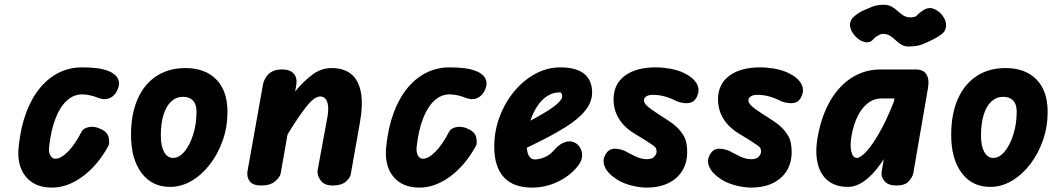

<svg xmlns="http://www.w3.org/2000/svg" viewBox="-20 -800 4576 828"><path d="M204 9Q128.5 9 89.8 -40Q51 -89 61 -172Q69.5 -250.5 92.5 -313Q115.5 -375.5 151.2 -419.2Q187 -463 233.2 -486.2Q279.5 -509.5 334 -509.5Q372 -509.5 401 -505.5Q430 -501.5 453 -491.5Q462.5 -488 474.5 -478.2Q486.5 -468.5 491.8 -451.8Q497 -435 485.5 -410Q474 -385.5 452 -376.5Q430 -367.5 405 -377.5Q385 -385.5 367.5 -389.2Q350 -393 334 -393Q297.5 -393 268.2 -366.2Q239 -339.5 219.5 -289.2Q200 -239 192 -168.5Q189 -145.5 196.8 -130.5Q204.5 -115.5 218.5 -115.5Q243 -115.5 273.2 -146.2Q303.5 -177 331.5 -231.5Q339.5 -247.5 364.2 -252.2Q389 -257 417 -242.5Q445 -229 449.2 -205.2Q453.5 -181.5 447 -170Q401.5 -87 336.5 -39Q271.5 9 204 9Z M713.5 6Q635 6 590 -54.5Q545 -115 545 -218Q545 -308 573.5 -372.8Q602 -437.5 654.8 -472Q707.5 -506.5 779.5 -506.5Q864.5 -506.5 912.8 -457.2Q961 -408 961 -317.5Q961 -253.5 940.8 -195.2Q920.5 -137 885.8 -91.8Q851 -46.5 806.5 -20.2Q762 6 713.5 6ZM726 -119Q753 -119 776 -147Q799 -175 813.2 -220.5Q827.5 -266 827.5 -318.5Q827.5 -351 811.8 -366.8Q796 -382.5 769.5 -382.5Q740.5 -382.5 718.8 -362.8Q697 -343 685.2 -305.2Q673.5 -267.5 673.5 -214Q673.5 -170 687.8 -144.5Q702 -119 726 -119Z M1106.5 0Q1070.5 0 1056.8 -18.5Q1043 -37 1047.5 -62.5L1115 -440.5Q1117 -449 1124.5 -463.2Q1132 -477.5 1149.2 -489Q1166.5 -500.5 1196.5 -500.5Q1231 -500.5 1247 -482Q1263 -463.5 1257.5 -432L1253 -405.5Q1289 -450 1327.2 -478.2Q1365.5 -506.5 1409.5 -506.5Q1463.5 -506.5 1495.2 -480Q1527 -453.5 1536.5 -401.2Q1546 -349 1532 -270.5L1492.5 -48Q1490 -33 1471.2 -16.5Q1452.5 0 1414 0Q1379 0 1362.5 -22.2Q1346 -44.5 1350.5 -70L1391.5 -292.5Q1397 -322.5 1394.8 -342.8Q1392.5 -363 1384 -373.5Q1375.5 -384 1361.5 -384Q1335.5 -384 1300 -338.8Q1264.5 -293.5 1220 -220L1190.5 -52.5Q1188 -37 1167 -18.5Q1146 0 1106.5 0Z M1789 9Q1713.5 9 1674.8 -40Q1636 -89 1646 -172Q1654.5 -250.5 1677.5 -313Q1700.5 -375.5 1736.2 -419.2Q1772 -463 1818.2 -486.2Q1864.5 -509.5 1919 -509.5Q1957 -509.5 1986 -505.5Q2015 -501.5 2038 -491.5Q2047.5 -488 2059.5 -478.2Q2071.5 -468.5 2076.8 -451.8Q2082 -435 2070.5 -410Q2059 -385.5 2037 -376.5Q2015 -367.5 1990 -377.5Q1970 -385.5 1952.5 -389.2Q1935 -393 1919 -393Q1882.5 -393 1853.2 -366.2Q1824 -339.5 1804.5 -289.2Q1785 -239 1777 -168.5Q1774 -145.5 1781.8 -130.5Q1789.5 -115.5 1803.5 -115.5Q1828 -115.5 1858.2 -146.2Q1888.5 -177 1916.5 -231.5Q1924.5 -247.5 1949.2 -252.2Q1974 -257 2002 -242.5Q2030 -229 2034.2 -205.2Q2038.5 -181.5 2032 -170Q1986.5 -87 1921.5 -39Q1856.5 9 1789 9Z M2274.5 9Q2193.5 9 2152.5 -36Q2111.5 -81 2111.5 -167.5Q2111.5 -235.5 2134.8 -297Q2158 -358.5 2198 -406.5Q2238 -454.5 2289.2 -482Q2340.5 -509.5 2396 -509.5Q2465 -509.5 2499.2 -481.8Q2533.5 -454 2533.5 -400.5Q2533.5 -378 2524.2 -356.5Q2515 -335 2496.2 -314.2Q2477.5 -293.5 2449.5 -272.8Q2421.5 -252 2384 -231Q2361 -217.5 2326.5 -199.8Q2292 -182 2252 -163Q2252.5 -154.5 2253.8 -147.8Q2255 -141 2257 -135.5Q2261 -125.5 2268.2 -119Q2275.5 -112.5 2285.5 -112.5Q2308.5 -112.5 2331.2 -123Q2354 -133.5 2371 -154.5Q2393.5 -180.5 2419.8 -188Q2446 -195.5 2467.5 -179.5Q2478 -172 2485 -157Q2492 -142 2489.8 -122.2Q2487.5 -102.5 2468.5 -79.5Q2434 -38.5 2382.5 -14.8Q2331 9 2274.5 9ZM2267.5 -279.5Q2281.5 -287 2295 -294.8Q2308.5 -302.5 2322.5 -310.5Q2350 -326.5 2368 -340Q2386 -353.5 2395.2 -364.8Q2404.5 -376 2404.5 -385Q2404.5 -391.5 2401.8 -396.5Q2399 -401.5 2392.5 -401.5Q2364.5 -401.5 2340.5 -386.2Q2316.5 -371 2298 -343.5Q2279.5 -316 2267.5 -279.5Z M2769 9Q2740 9 2704.2 0.2Q2668.5 -8.5 2641.5 -25.5Q2600 -52 2588 -81Q2576 -110 2592 -135Q2606.5 -160.5 2636.2 -158.5Q2666 -156.5 2689.5 -141Q2698.5 -136 2722.2 -124.8Q2746 -113.5 2770 -113.5Q2792 -113.5 2801.8 -124.5Q2811.5 -135.5 2811.5 -146.5Q2811.5 -155 2809 -160.2Q2806.5 -165.5 2798 -172Q2784 -182 2763 -195.2Q2742 -208.5 2718.5 -222.5Q2673 -249.5 2649.5 -287.2Q2626 -325 2626 -372Q2626 -437 2674.5 -473.2Q2723 -509.5 2807.5 -509.5Q2836.5 -509.5 2869 -504Q2901.5 -498.5 2929 -485.5Q2969 -466.5 2984.8 -439Q3000.5 -411.5 2983.5 -379Q2970.5 -355.5 2942.2 -355Q2914 -354.5 2886.5 -369Q2869.5 -378 2845.2 -384.5Q2821 -391 2795.5 -391Q2777.5 -391 2767.2 -384.5Q2757 -378 2757 -368Q2757 -355.5 2771.2 -342.5Q2785.5 -329.5 2817.5 -309Q2839 -295 2862.5 -279.8Q2886 -264.5 2898 -252.5Q2917.5 -234 2930.5 -210.8Q2943.5 -187.5 2943.5 -143.5Q2943.5 -98 2922.2 -63.5Q2901 -29 2861.8 -10Q2822.5 9 2769 9Z M3219.5 9Q3190.5 9 3154.8 0.2Q3119 -8.5 3092 -25.5Q3050.5 -52 3038.5 -81Q3026.5 -110 3042.5 -135Q3057 -160.5 3086.8 -158.5Q3116.5 -156.5 3140 -141Q3149 -136 3172.8 -124.8Q3196.5 -113.5 3220.5 -113.5Q3242.5 -113.5 3252.2 -124.5Q3262 -135.5 3262 -146.5Q3262 -155 3259.5 -160.2Q3257 -165.5 3248.5 -172Q3234.5 -182 3213.5 -195.2Q3192.5 -208.5 3169 -222.5Q3123.5 -249.5 3100 -287.2Q3076.5 -325 3076.5 -372Q3076.5 -437 3125 -473.2Q3173.5 -509.5 3258 -509.5Q3287 -509.5 3319.5 -504Q3352 -498.5 3379.5 -485.5Q3419.5 -466.5 3435.2 -439Q3451 -411.5 3434 -379Q3421 -355.5 3392.8 -355Q3364.5 -354.5 3337 -369Q3320 -378 3295.8 -384.5Q3271.5 -391 3246 -391Q3228 -391 3217.8 -384.5Q3207.5 -378 3207.5 -368Q3207.5 -355.5 3221.8 -342.5Q3236 -329.5 3268 -309Q3289.5 -295 3313 -279.8Q3336.5 -264.5 3348.5 -252.5Q3368 -234 3381 -210.8Q3394 -187.5 3394 -143.5Q3394 -98 3372.8 -63.5Q3351.5 -29 3312.2 -10Q3273 9 3219.5 9Z M3636.5 6Q3584.5 6 3551.2 -20.2Q3518 -46.5 3506.2 -95.2Q3494.5 -144 3506.5 -210.5Q3522.5 -299.5 3560 -364.5Q3597.5 -429.5 3653.2 -465Q3709 -500.5 3778.5 -500.5H3928Q3962.5 -500.5 3975.5 -478.8Q3988.5 -457 3982 -421L3918.5 -52.5Q3915.5 -37 3899.5 -18.5Q3883.5 0 3844.5 0Q3810.5 0 3794.2 -19Q3778 -38 3782.5 -62.5L3791.5 -114Q3766 -74.5 3740 -47.8Q3714 -21 3688.2 -7.5Q3662.5 6 3636.5 6ZM3675.5 -119Q3690.5 -119 3716 -146.5Q3741.5 -174 3772.5 -228Q3803.5 -282 3834.5 -361L3837.5 -375.5H3782.5Q3749 -375.5 3722.5 -355Q3696 -334.5 3678 -297.5Q3660 -260.5 3651.5 -210.5Q3645 -169.5 3651.8 -144.2Q3658.5 -119 3675.5 -119Z M3899 -599.5Q3880 -599.5 3866.8 -607.8Q3853.5 -616 3842.2 -626.8Q3831 -637.5 3818 -645.8Q3805 -654 3786.5 -654Q3779.5 -654 3767 -647.2Q3754.5 -640.5 3746 -630.5Q3733.5 -616 3716.2 -617.5Q3699 -619 3683 -630.8Q3667 -642.5 3656.2 -659.8Q3645.5 -677 3645.5 -694Q3645.5 -714.5 3665 -730.5Q3684.5 -746.5 3702.5 -754.5Q3717.5 -761.5 3739.8 -770.5Q3762 -779.5 3789.5 -779.5Q3811.5 -779.5 3825.8 -771.2Q3840 -763 3851.5 -752.2Q3863 -741.5 3876 -733.2Q3889 -725 3907.5 -725Q3927 -725 3935.2 -734.5Q3943.5 -744 3960.5 -755Q3984 -771 4007 -762Q4030 -753 4045 -732.2Q4060 -711.5 4060 -692Q4060 -671 4047 -658.2Q4034 -645.5 4003 -629.5Q3986.5 -621 3961.2 -610.2Q3936 -599.5 3899 -599.5Z M4250.5 6Q4172 6 4127 -54.5Q4082 -115 4082 -218Q4082 -308 4110.5 -372.8Q4139 -437.5 4191.8 -472Q4244.5 -506.5 4316.5 -506.5Q4401.5 -506.5 4449.8 -457.2Q4498 -408 4498 -317.5Q4498 -253.5 4477.8 -195.2Q4457.5 -137 4422.8 -91.8Q4388 -46.5 4343.5 -20.2Q4299 6 4250.5 6ZM4263 -119Q4290 -119 4313 -147Q4336 -175 4350.2 -220.5Q4364.5 -266 4364.5 -318.5Q4364.5 -351 4348.8 -366.8Q4333 -382.5 4306.5 -382.5Q4277.5 -382.5 4255.8 -362.8Q4234 -343 4222.2 -305.2Q4210.5 -267.5 4210.5 -214Q4210.5 -170 4224.8 -144.5Q4239 -119 4263 -119Z"/></svg>

Font: Edu AU VIC WA NT Hand
Style: Bold
Weight: 700
Version: Version 1.001